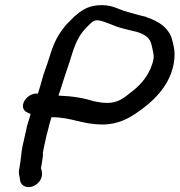

<svg xmlns="http://www.w3.org/2000/svg" viewBox="-20 -711 716 765"><path d="M63 -82C63 -80 63 -78 62 -71C60 -61 58 -44 57 -39C54 -28 55 -18 58 -6L60 8C65 34 92 39 112 31C131 23 151 3 147 -25L145 -37C144 -38 143 -39 143 -41C145 -49 148 -66 149 -77C150 -80 150 -84 151 -91V-105L152 -106C152 -107 152 -112 154 -119C156 -128 157 -135 159 -142L165 -170C167 -177 170 -188 173 -200C176 -215 181 -229 185 -244C267 -244 304 -215 390 -215C451 -215 497 -241 534 -268C575 -297 617 -334 645 -383C673 -432 681 -487 672 -527L667 -548C655 -600 612 -627 562 -643L563 -644H562C530 -651 504 -659 473 -668C448 -676 421 -694 371 -690C328 -687 301 -667 280 -648H279L263 -632C226 -597 199 -555 182 -499C173 -470 164 -443 153 -413L140 -367C136 -356 135 -349 131 -338C83 -343 46 -277 93 -261C95 -260 98 -258 102 -257C101 -254 100 -250 99 -246L88 -210L74 -147C72 -137 69 -128 68 -118C65 -105 65 -91 64 -87ZM224 -363C237 -407 255 -455 269 -502C284 -548 299 -575 324 -601L339 -616C350 -627 360 -634 382 -628C400 -623 414 -617 432 -610C463 -597 495 -592 525 -584C559 -574 579 -558 584 -531L589 -509C590 -504 591 -498 592 -492C595 -475 583 -441 571 -420C551 -384 524 -359 491 -335V-334H490C465 -314 442 -301 408 -301C386 -301 372 -304 352 -308C312 -321 268 -328 213 -330Z"/></svg>

Font: Stray Cat
Style: BlkObl
Weight: 900
Version: Version 1.0